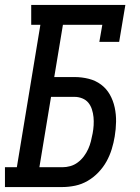

<svg xmlns="http://www.w3.org/2000/svg" viewBox="-44 -755 564 775"><path d="M-24 0V-80H24L119 -655H82V-735H462L437 -586H357L369 -655H210L175 -444H257Q286 -444 314 -437Q342 -430 364 -413.5Q386 -397 399.5 -373Q413 -349 419 -321Q425 -293 424.5 -263.5Q424 -234 419 -204Q415 -179 407 -153Q399 -127 386 -103.5Q373 -80 353.5 -59.5Q334 -39 310 -25Q286 -11 259.5 -5.5Q233 0 208 0ZM115 -80H208Q224 -80 240 -84.5Q256 -89 270 -99.5Q284 -110 294.5 -124Q305 -138 312 -153.5Q319 -169 323 -185Q327 -201 330 -217Q333 -233 334 -249.5Q335 -266 333.5 -282Q332 -298 327 -313.5Q322 -329 312.5 -340.5Q303 -352 288 -358Q273 -364 257 -364H162Z"/></svg>

Font: Iosevka Slab Medium Oblique
Style: Regular
Weight: 500
Italic angle: -9°
Monospace: yes
Designer: Belleve Invis
Foundry: Belleve Invis
Version: Version 11.1.1; ttfautohint (v1.8.3)